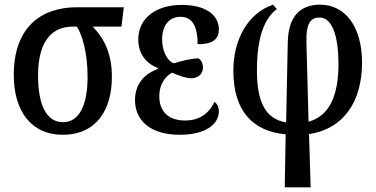

<svg xmlns="http://www.w3.org/2000/svg" viewBox="-20 -567 1609 822"><path d="M248 10C393 10 459 -97 459 -238C459 -344 422 -406 377 -453H500L510 -536H310C151 -536 39 -446 39 -246C39 -89 116 10 248 10ZM250 -44C176 -44 143 -122 143 -244C143 -404 213 -453 290 -453H309C331 -421 355 -341 355 -239C355 -116 319 -44 250 -44Z M749 10C862 10 917 -36 917 -91C917 -111 908 -124 898 -131C873 -77 829 -51 773 -51C695 -51 662 -96 662 -154C662 -213 693 -242 716 -256C750 -241 779 -232 799 -232C829 -232 849 -252 849 -277C849 -297 840 -311 830 -317C800 -317 761 -307 724 -296C698 -304 674 -347 674 -398C674 -458 704 -495 753 -495C810 -495 826 -443 826 -378C896 -377 917 -403 917 -442C917 -494 873 -546 757 -546C653 -546 572 -493 572 -398C572 -339 604 -295 656 -276V-272C604 -253 558 -213 558 -138C558 -54 621 10 749 10Z M1199 235H1310L1303 7C1449 -14 1530 -130 1530 -299C1530 -453 1458 -547 1350 -547C1279 -547 1214 -511 1212 -385L1205 -43C1111 -58 1080 -140 1080 -266C1080 -408 1112 -488 1165 -528L1149 -547C1038 -509 979 -394 979 -264C979 -88 1066 -4 1203 8ZM1292 -381C1289 -470 1311 -492 1348 -492C1401 -492 1429 -417 1429 -291C1429 -158 1390 -70 1301 -46Z"/></svg>

Font: Noto Serif Condensed Medium
Style: Regular
Weight: 500
Width: 3
Designer: Monotype Design Team
Foundry: Monotype Imaging Inc.
Version: Version 2.015